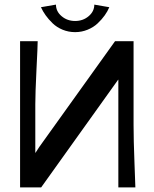

<svg xmlns="http://www.w3.org/2000/svg" viewBox="-20 -811 665 831"><path d="M66.9 0V-632.8H143.1Q143.1 -613.3 137.9 -510.3Q132.8 -407.2 132.8 -359.9V-149.9H133.8L149.9 -174.8L478 -632.8H558.1V-271Q558.1 -207 562 -106.7Q565.9 -6.3 565.9 0H492.2V-465.8H491.2L480 -450.2L158.2 0ZM157.2 -779.8 222.2 -791Q222.2 -761.7 246.6 -741Q271 -720.2 305.2 -720.2Q339.4 -720.2 363.8 -741Q388.2 -761.7 388.2 -791L453.1 -779.8Q445.8 -762.2 433.3 -744.6Q420.9 -727.1 402.8 -710Q384.8 -692.9 359.1 -682.4Q333.5 -671.9 305.2 -671.9Q276.4 -671.9 251 -682.4Q225.6 -692.9 207.5 -710.4Q189.5 -728 177.5 -744.9Q165.5 -761.7 157.2 -779.8Z"/></svg>

Font: Resagokr
Style: Bold
Weight: 600
Designer: gluk
Foundry: gluk
Version: Version 0.95